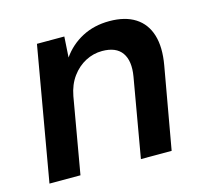

<svg xmlns="http://www.w3.org/2000/svg" viewBox="-83 -623 774 718"><g transform="rotate(-15 304.5 -264.5)"><path d="M24 0 114 -517H220L215 -437Q245 -480 291.5 -504.5Q338 -529 397 -529Q458 -529 497 -504Q536 -479 550.5 -431.5Q565 -384 553 -316L497 0H378L431 -305Q441 -364 418.5 -396Q396 -428 342 -428Q308 -428 277.5 -412Q247 -396 225 -366Q203 -336 195 -293L144 0Z"/></g></svg>

Font: DM Sans 11pt SemiBold
Style: Italic
Weight: 600
Italic angle: -10°
Version: Version 4.004;gftools[0.9.30]